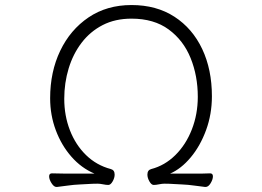

<svg xmlns="http://www.w3.org/2000/svg" viewBox="-20 -729 1040 762"><path d="M794 13Q775 11 751 7.5Q727 4 702 3Q695 3 673.5 1.5Q652 0 633 0Q623 0 611 2.5Q599 5 590 5Q581 5 573 -9Q565 -23 565 -36Q565 -54 580 -58Q634 -72 676 -113.5Q718 -155 741.5 -215.5Q765 -276 765 -345Q765 -428 736.5 -498.5Q708 -569 649.5 -612Q591 -655 502 -655Q437 -655 387.5 -629.5Q338 -604 304 -559.5Q270 -515 252.5 -457.5Q235 -400 235 -337Q235 -270 257.5 -212Q280 -154 321.5 -113.5Q363 -73 420 -58Q435 -54 435 -36Q435 -23 427 -9Q419 5 410 5Q401 5 389 2.5Q377 0 367 0Q348 0 326.5 1.5Q305 3 298 3Q273 4 249 7.5Q225 11 206 13H204Q194 13 184.5 -2Q175 -17 175 -29Q175 -41 186 -41Q209 -40 238.5 -40Q268 -40 284 -40H355Q303 -62 263.5 -107Q224 -152 201.5 -212Q179 -272 179 -339Q179 -444 219 -527.5Q259 -611 331.5 -660Q404 -709 502 -709Q601 -709 672.5 -662.5Q744 -616 782.5 -534.5Q821 -453 821 -347Q821 -276 798 -213Q775 -150 737 -104.5Q699 -59 655 -40H745Q762 -40 779.5 -40Q797 -40 814 -41Q825 -41 825 -29Q825 -17 816 -2Q807 13 796 13Z"/></svg>

Font: Moon Stars Kai HW Light
Style: Regular
Weight: 300
Designer: GuiWonder
Version: Version 1.101